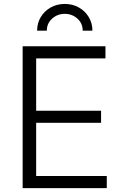

<svg xmlns="http://www.w3.org/2000/svg" viewBox="-20 -965 635 985"><path d="M96.2 0V-727.5H521V-665.5H165.5V-397H498.5V-335H165.5V-62H527.8V0ZM312.5 -944.8Q352.5 -944.8 384.8 -926.5Q417 -908.2 435.5 -877.2Q454.1 -846.2 454.1 -807.6H404.3Q404.3 -845.2 377 -869.6Q349.6 -894 312.5 -894Q274.9 -894 247.6 -869.6Q220.2 -845.2 220.2 -807.6H170.4Q170.4 -846.2 189 -877.2Q207.5 -908.2 239.7 -926.5Q272 -944.8 312.5 -944.8Z"/></svg>

Font: Inter Light
Style: Regular
Weight: 300
Designer: Rasmus Andersson
Foundry: rsms
Version: Version 4.000;git-a52131595